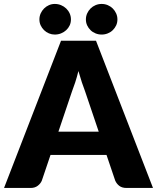

<svg xmlns="http://www.w3.org/2000/svg" viewBox="-33 -930 777 950"><path d="M724 0H593Q571 0 557.5 -10.2Q544 -20.5 537 -36.5L494 -163.5H217L174 -36.5Q168.5 -22.5 154.2 -11.2Q140 0 119 0H-13L269 -728.5H442ZM455.5 -278.5 388 -478Q380.5 -497 372 -522.8Q363.5 -548.5 355 -578.5Q347.5 -548 339 -522Q330.5 -496 323 -477L256 -278.5ZM548 -834Q548 -818 541.8 -804.5Q535.5 -791 525 -780.8Q514.5 -770.5 500.2 -764.8Q486 -759 470 -759Q454 -759 439.8 -764.8Q425.5 -770.5 415 -780.8Q404.5 -791 398.2 -804.5Q392 -818 392 -834Q392 -849.5 398.2 -863.5Q404.5 -877.5 415 -888Q425.5 -898.5 439.8 -904.5Q454 -910.5 470 -910.5Q486 -910.5 500.2 -904.5Q514.5 -898.5 525 -888Q535.5 -877.5 541.8 -863.5Q548 -849.5 548 -834ZM318 -834Q318 -818 311.8 -804.5Q305.5 -791 294.5 -780.8Q283.5 -770.5 269 -764.8Q254.5 -759 238 -759Q223 -759 209.2 -764.8Q195.5 -770.5 185 -780.8Q174.5 -791 168.2 -804.5Q162 -818 162 -834Q162 -849.5 168.2 -863.5Q174.5 -877.5 185 -888Q195.5 -898.5 209.2 -904.5Q223 -910.5 238 -910.5Q254.5 -910.5 269 -904.5Q283.5 -898.5 294.5 -888Q305.5 -877.5 311.8 -863.5Q318 -849.5 318 -834Z"/></svg>

Font: Lato
Style: Regular
Weight: 900
Designer: Lukasz Dziedzic with Adam Twardoch and Botio Nikoltchev
Foundry: tyPoland Lukasz Dziedzic
Version: Version 2.010; 2014-09-01; http://www.latofonts.com/; ttfaut